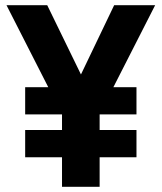

<svg xmlns="http://www.w3.org/2000/svg" viewBox="-20 -720 626 740"><path d="M219 0V-114H77V-219H219V-279H77V-384H166L5 -700H162L292 -433L420 -700H578L417 -384H506V-279H364V-219H506V-114H364V0Z"/></svg>

Font: Haskoy ExtraBold
Style: Regular
Weight: 800
Designer: Ertekin Erdin
Foundry: Ertekin Erdin
Version: Version 2.000; ttfautohint (v1.8.4.7-5d5b)